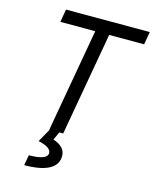

<svg xmlns="http://www.w3.org/2000/svg" viewBox="-134 -782 887 1106"><g transform="rotate(15 309.5 -229.0)"><path d="M205.6 0H207.5L163.1 79.1C213.9 89.8 239.7 107.4 239.7 130.4C239.7 158.2 202.1 172.4 129.9 172.4L118.7 234.4C248.5 234.4 316.4 197.8 316.4 127.9C316.4 90.8 291.5 63.5 243.2 48.3L265.6 0H288.6L397.5 -616.7H606L619.1 -693.4H119.6L106.4 -616.7H314.5Z"/></g></svg>

Font: Cascadia Code SemiLight
Style: Italic
Weight: 350
Italic angle: -10°
Monospace: yes
Designer: Aaron Bell
Foundry: Saja Typeworks
Version: Version 2404.023